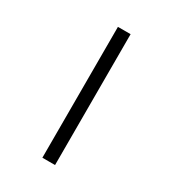

<svg xmlns="http://www.w3.org/2000/svg" viewBox="-182 -828 865 958"><g transform="rotate(30 250.0 -349.0)"><path d="M213 -726H286V28H213Z"/></g></svg>

Font: DotGothic16
Style: Regular
Weight: 400
Designer: Fontworks Inc.
Foundry: Fontworks Inc.
Version: Version 1.100